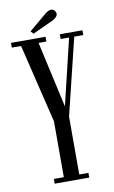

<svg xmlns="http://www.w3.org/2000/svg" viewBox="-92 -871 544 919"><g transform="rotate(-10 180.0 -411.5)"><path d="M97 0V-23H145.5V-294L53 -677H8V-700H176V-677H138L209.5 -356L286.5 -677H245.5V-700H355.5V-677H311.5L220.5 -304V-23H265V0ZM122 -724.5 110 -738 195 -809.5Q211 -823 224 -823Q237.5 -823 244.5 -810Q247.5 -805.5 247.5 -799.5Q247.5 -790.5 238.8 -782.2Q230 -774 217.5 -768.5Z"/></g></svg>

Font: Imbue 50pt
Style: Regular
Weight: 400
Designer: Tyler Finck
Foundry: Etcetera Type Company
Version: Version 1.102; ttfautohint (v1.8.3)